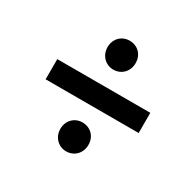

<svg xmlns="http://www.w3.org/2000/svg" viewBox="-125 -762 840 824"><g transform="rotate(30 295.0 -350.0)"><path d="M295 -481C335 -481 365 -511 365 -553C365 -595 335 -624 295 -624C257 -624 226 -595 226 -553C226 -511 257 -481 295 -481ZM65 -400V-300H526V-400ZM295 -76C335 -76 365 -106 365 -148C365 -190 335 -219 295 -219C257 -219 226 -190 226 -148C226 -106 257 -76 295 -76Z"/></g></svg>

Font: Talent
Style: Bold
Weight: 600
Designer: Mike Powis
Version: Version 1.001;hotconv 1.0.109;makeotfexe 2.5.65596